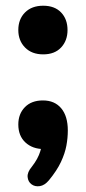

<svg xmlns="http://www.w3.org/2000/svg" viewBox="-20 -516 300 671"><path d="M151 114Q136 132 119 134.5Q102 137 90 128Q78 119 76.5 102.5Q75 86 91 67Q113 39 121 12Q129 -15 129 -36L134 5Q94 5 69 -18Q44 -41 44 -81Q44 -118 67 -141.5Q90 -165 130 -165Q171 -165 194 -137.5Q217 -110 217 -60Q217 -34 212 -7Q207 20 193 50Q179 80 151 114ZM131 -326Q91 -326 67.5 -350Q44 -374 44 -411Q44 -449 67.5 -472.5Q91 -496 131 -496Q171 -496 193.5 -472.5Q216 -449 216 -411Q216 -374 193.5 -350Q171 -326 131 -326Z"/></svg>

Font: Nunito ExtraLight ExtraBold
Style: Regular
Weight: 800
Version: Version 3.602